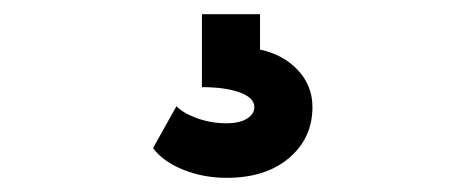

<svg xmlns="http://www.w3.org/2000/svg" viewBox="-20 -25 640 271"><path d="M300 226Q267 226 238.5 214.5Q210 203 196 184L229 125Q239 135 258.5 142Q278 149 300 149Q318 149 328.5 142.5Q339 136 339 126Q339 113 318.5 105.5Q298 98 265 98V-5H347V45Q380 52 400.5 74Q421 96 421 126Q421 170 388 198Q355 226 300 226Z"/></svg>

Font: Victor Mono Thin Medium
Style: Regular
Weight: 500
Monospace: yes
Version: Version 1.561;gftools[0.9.30]